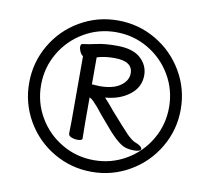

<svg xmlns="http://www.w3.org/2000/svg" viewBox="-77 -750 934 857"><g transform="rotate(10 390.0 -321.0)"><path d="M391 22Q298 22 219 -24Q140 -70 94 -149Q48 -228 48 -321Q48 -414 94 -493Q140 -572 219 -618Q298 -664 391 -664Q484 -664 563 -618Q642 -572 688.5 -493Q735 -414 735 -321Q735 -228 688.5 -149Q642 -70 563 -24Q484 22 391 22ZM392 -611Q313 -611 246.5 -572Q180 -533 141 -466.5Q102 -400 102 -321Q102 -242 141 -175.5Q180 -109 246.5 -70Q313 -31 392 -31Q471 -31 537.5 -70Q604 -109 643 -175.5Q682 -242 682 -321Q682 -400 643 -466.5Q604 -533 537.5 -572Q471 -611 392 -611ZM244 -519Q244 -532 253 -533Q274 -535 315 -544Q349 -552 405 -552Q478 -552 513 -520Q548 -488 548 -443Q548 -389 503.5 -354.5Q459 -320 393 -315Q418 -288 439 -262Q498 -195 521 -171Q545 -147 561 -141Q575 -136 583.5 -129.5Q592 -123 592 -117Q592 -105 560 -105Q543 -105 526.5 -109Q510 -113 492 -127Q469 -145 448 -168.5Q427 -192 391 -235Q364 -270 344 -290Q334 -300 325 -304V-188L326 -118Q326 -108 304 -108Q289 -108 276 -113.5Q263 -119 263 -129L264 -188V-480Q256 -484 250 -496.5Q244 -509 244 -519ZM332 -363Q336 -363 338 -362Q346 -361 362 -361Q421 -361 454 -384.5Q487 -408 487 -441Q487 -496 404 -496Q357 -496 325 -485V-361Q327 -363 332 -363Z"/></g></svg>

Font: Iansui
Style: Regular
Weight: 400
Designer: But Ko / Fontworks Inc.
Foundry: zi-hi.com / Fontworks Inc.
Version: Version 1.002